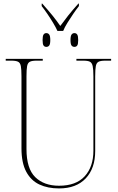

<svg xmlns="http://www.w3.org/2000/svg" viewBox="-20 -1043 661 1073"><path d="M301 -870Q292 -890 277 -915Q262 -940 245 -965Q228 -990 213 -1009V-1023H216Q250 -985 273.5 -956Q297 -927 317 -898Q338 -927 361 -956Q384 -985 418 -1023H421V-1009Q406 -990 389 -965Q372 -940 356.5 -915Q341 -890 333 -870ZM239 -781Q229 -781 223.5 -788.5Q218 -796 218 -819Q218 -842 223.5 -850Q229 -858 239 -858Q249 -858 255 -850Q261 -842 261 -819Q261 -796 255 -788.5Q249 -781 239 -781ZM396 -781Q386 -781 380 -788.5Q374 -796 374 -819Q374 -842 380 -850Q386 -858 396 -858Q406 -858 411.5 -850Q417 -842 417 -819Q417 -796 411.5 -788.5Q406 -781 396 -781ZM310 10Q247 10 200 -12Q153 -34 126.5 -83.5Q100 -133 100 -214V-617Q100 -655 96.5 -673.5Q93 -692 81 -698Q69 -704 44 -704H12V-714H219V-704H184Q159 -704 147 -698Q135 -692 131.5 -673.5Q128 -655 128 -616V-210Q128 -101 177 -53Q226 -5 310 -5Q405 -5 453.5 -58Q502 -111 502 -201V-616Q502 -655 498 -673.5Q494 -692 482.5 -698Q471 -704 446 -704H407V-714H601V-704H568Q543 -704 531 -698Q519 -692 515.5 -673.5Q512 -655 512 -616V-199Q512 -102 459 -46Q406 10 310 10Z"/></svg>

Font: Noto Serif Display SemiCondensed Thin
Style: Regular
Weight: 100
Width: 4
Designer: Monotype Design Team
Foundry: Monotype Imaging Inc.
Version: Version 2.009